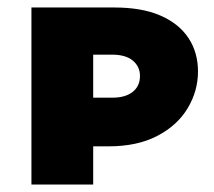

<svg xmlns="http://www.w3.org/2000/svg" viewBox="-20 -493 573 513"><path d="M64 0V-473H285Q359 -473 408.5 -451.5Q458 -430 483.5 -391.5Q509 -353 509 -302Q509 -250 481.5 -204Q454 -158 400.5 -130Q347 -102 270 -102H152V-232H280Q315 -232 334.5 -247.5Q354 -263 354 -290Q354 -315 335 -331Q316 -347 279 -347H229V0Z"/></svg>

Font: Ysabeau SC Black
Style: Regular
Weight: 900
Designer: Christian Thalmann (Catharsis Fonts)
Version: Version 2.001;gftools[0.9.30]; featfreeze: smcp